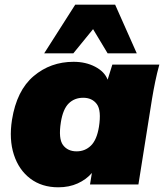

<svg xmlns="http://www.w3.org/2000/svg" viewBox="-20 -785 698 817"><path d="M18 0ZM228 12Q158 12 109 -25Q60 -62 39 -127Q18 -192 31 -275Q51 -400 123 -461Q195 -522 293 -522Q345 -522 385 -501Q425 -480 438 -446L458 -510H658Q648 -474 640.5 -437.5Q633 -401 627 -365L569 0H363L371 -49Q347 -21 310.5 -4.5Q274 12 228 12ZM306 -141Q342 -141 367 -165.5Q392 -190 401 -245Q412 -315 392 -342Q372 -369 334 -369Q297 -369 272.5 -345Q248 -321 239 -265Q228 -195 248 -168Q268 -141 306 -141ZM168 -558 300 -765H470L562 -558H438L376 -661L292 -558Z"/></svg>

Font: Winston Black
Style: Italic
Weight: 900
Italic angle: -9°
Designer: Original fonts by Vernon Adams / Changes by Cristiano Sobral
Foundry: VOriginal fonts by Vernon Adams / Changes by Cristiano Sobral
Version: Version 2.503;July 17, 2020;FontCreator 13.0.0.2655 64-bit